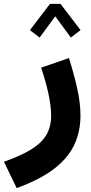

<svg xmlns="http://www.w3.org/2000/svg" viewBox="-49 -675 468 985"><path d="M207.5 -655.3 104.5 -520.5 154.3 -482.4 234.4 -591.3 314.5 -482.4 364.3 -520.5 261.2 -655.3ZM162.1 -328.1Q187 -253.4 200.2 -190.9Q213.4 -128.4 213.4 -82Q213.4 -25.4 189.2 16.4Q165 58.1 111.8 91.1Q58.6 124 -28.8 154.8L36.6 290Q152.3 248 224.4 194.1Q296.4 140.1 330.1 71.8Q363.8 3.4 363.8 -82.5Q363.8 -144.5 348.1 -216.6Q332.5 -288.6 304.7 -377Z"/></svg>

Font: Estedad-FD-VF Thin
Style: Regular
Weight: 100
Designer: Amin Abedi
Version: Version 5.0